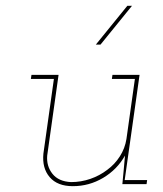

<svg xmlns="http://www.w3.org/2000/svg" viewBox="-20 -632 558 659"><path d="M400 0H483L485 -14H408L459 -375H366L364 -361H443L414 -155Q409 -123 391.5 -95.5Q374 -68 348 -49Q322 -29 290 -18Q258 -7 224 -7Q181 -9 160 -35.5Q139 -62 142 -98L181 -375H88L86 -361H165L129 -105Q124 -55 150.5 -24Q177 7 230 7Q286 7 334 -21.5Q382 -50 409 -98L405 -53ZM309 -479H325Q352 -512 379 -545.5Q406 -579 433 -612H417Q390 -579 363 -545.5Q336 -512 309 -479Z"/></svg>

Font: Josefin Slab Thin
Style: Italic
Weight: 100
Italic angle: -12°
Designer: Santiago Orozco
Foundry: Typemade
Version: Version 2.000